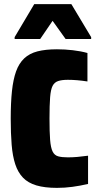

<svg xmlns="http://www.w3.org/2000/svg" viewBox="-20 -829 462 931"><path d="M256 82Q197 82 156.5 70Q116 58 91.5 32.5Q67 7 54 -32.5Q41 -72 36.5 -127Q32 -182 32 -254Q32 -331 38 -387.5Q44 -444 58 -483Q72 -522 97.5 -546Q123 -570 162 -580Q201 -590 256 -590Q294 -590 333 -585.5Q372 -581 404 -572V-434Q378 -438 354.5 -440Q331 -442 309 -442Q280 -442 262 -436Q244 -430 235 -412.5Q226 -395 223 -357Q220 -319 220 -254Q220 -189 223 -151Q226 -113 235 -94.5Q244 -76 262 -71Q280 -66 309 -66Q331 -66 354.5 -68Q378 -70 407 -74V63Q368 72 331 77Q294 82 256 82ZM51 -640V-649L146 -809H326L422 -649V-640H298L235 -728L175 -640Z"/></svg>

Font: Farlight84_Sys_V01
Style: Bold
Weight: 700
Designer: Monotype Design Team, Nadine Chahine and Nizar Qandah
Foundry: Monotype Imaging Inc.
Version: Version 2.004;October 31, 2024;FontCreator 14.0.0.2814 64-bi